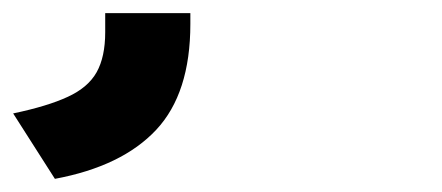

<svg xmlns="http://www.w3.org/2000/svg" viewBox="-77 -30 672 292"><path d="M6.5 242 -57 142.5Q-4.5 131.5 26.2 117.2Q57 103 70 79.8Q83 56.5 83 19V-10H212.5V6.5Q212.5 112 160.5 167.5Q108.5 223 6.5 242Z"/></svg>

Font: Undotted
Style: Bold
Weight: 700
Designer: Delve Withrington, Dave Bailey, Thomas Jockin
Foundry: Delve Fonts LLC
Version: Version 4.000